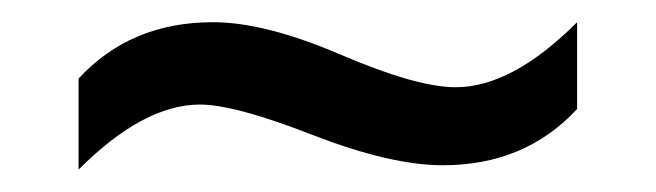

<svg xmlns="http://www.w3.org/2000/svg" viewBox="-20 -438 591 173"><path d="M50.8 -285.2V-367.2Q97.7 -418 171.9 -418Q218.8 -418 287.1 -388.7Q355.5 -359.4 390.6 -359.4Q441.4 -359.4 500 -418V-339.8Q453.1 -289.1 378.9 -289.1Q332 -289.1 261.7 -316.4Q191.4 -343.8 160.2 -343.8Q109.4 -343.8 50.8 -285.2Z"/></svg>

Font: Droid Sans Fallback
Style: Regular
Weight: 400
Designer: Steve Matteson
Foundry: Ascender Corporation
Version: 3.00 (Khmer version)